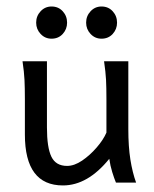

<svg xmlns="http://www.w3.org/2000/svg" viewBox="-20 -562 474 591"><path d="M173.8 8.8Q56.6 8.8 56.6 -147.9Q56.6 -150.9 56.6 -166.5Q56.6 -182.1 56.6 -202.1Q56.6 -222.2 56.6 -237.8Q56.6 -253.4 56.6 -256.3Q56.6 -291 55.4 -315.9Q54.2 -340.8 49.3 -373.5H124.5Q124.5 -373.5 124.5 -349.6Q124.5 -325.7 124.5 -290.8Q124.5 -255.9 124.5 -222.4Q124.5 -189 124.5 -169.9Q124.5 -107.9 138.2 -79.6Q151.9 -51.3 186.5 -51.3Q208.5 -51.3 232.7 -67.6Q256.8 -84 277.3 -107.7Q297.9 -131.3 307.6 -153.8V-256.3Q307.6 -292.5 306.4 -316.2Q305.2 -339.8 300.3 -373.5H375Q375 -373.5 375 -351.6Q375 -329.6 375 -295.9Q375 -262.2 375 -226.8Q375 -191.4 375 -164.6Q375 -111.3 381.3 -71Q387.7 -30.8 398.9 0H336.9Q331.5 -12.7 325.4 -32.5Q319.3 -52.2 316.4 -73.2Q250 8.8 173.8 8.8ZM138.7 -442.9Q118.7 -442.9 105 -457.5Q91.3 -472.2 91.3 -492.2Q91.3 -512.7 105 -527.3Q118.7 -542 138.7 -542Q159.7 -542 173.1 -527.3Q186.5 -512.7 186.5 -492.2Q186.5 -472.2 173.1 -457.5Q159.7 -442.9 138.7 -442.9ZM292.5 -442.9Q272.5 -442.9 258.8 -457.5Q245.1 -472.2 245.1 -492.2Q245.1 -512.7 258.8 -527.3Q272.5 -542 292.5 -542Q313.5 -542 326.9 -527.3Q340.3 -512.7 340.3 -492.2Q340.3 -472.2 326.9 -457.5Q313.5 -442.9 292.5 -442.9Z"/></svg>

Font: Harmattan
Style: Regular
Weight: 400
Designer: George W. Nuss III and SIL International
Foundry: SIL International
Version: Version 4.000